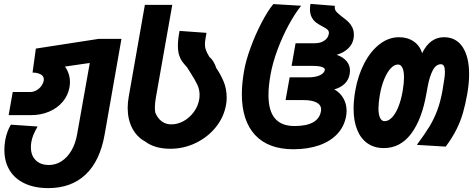

<svg xmlns="http://www.w3.org/2000/svg" viewBox="-20 -750 2440 988"><path d="M2.5 21.5Q2.5 -2.5 7 -29.5Q16 -76 36 -108.5L173.5 -99Q146.5 -52.5 141.5 -20.5Q139 -8 139 7.5Q139 50 163.8 74.5Q188.5 99 231.5 99Q267.5 99 297.5 79.2Q327.5 59.5 348.2 23.5Q369 -12.5 377 -60L442 -426L314.5 -407.5Q340 -371 340 -327.5Q340 -315.5 337.5 -300.5Q330 -258.5 302.5 -226Q275 -193.5 232.5 -175.5Q190 -157.5 139.5 -157.5H24.5L45.5 -276.5H133.5Q153 -276.5 168.2 -285.5Q183.5 -294.5 193 -308Q202.5 -321.5 205 -335.5Q205.5 -337.5 205.5 -341.5Q205.5 -359 188.5 -367.8Q171.5 -376.5 147.5 -376.5L164.5 -500L488 -550H605L518.5 -58Q494.5 78.5 420.5 148.2Q346.5 218 228.5 218Q158.5 218 107.5 194.2Q56.5 170.5 29.5 126.2Q2.5 82 2.5 21.5Z M727.5 -21.5Q684 -45 660.5 -90.2Q637 -135.5 637 -195Q637 -221.5 642.5 -253L725.5 -725H866.5L782 -247.5Q777 -217.5 777 -199.5Q777 -184.5 779 -171Q790 -143 811 -126.5Q832 -110 861 -110Q894 -110 924.8 -127Q955.5 -144 977.2 -173.5Q999 -203 1005 -238.5Q1007 -249 1007 -261.5Q1007 -289 996 -313Q985 -337 960 -376L943 -403Q925.5 -422.5 916.8 -434.5Q908 -446.5 901.8 -466.2Q895.5 -486 895.5 -515Q895.5 -548 904 -591L1042.5 -581Q1039 -562.5 1036.8 -547.2Q1034.5 -532 1034.5 -521.5Q1034.5 -506 1039.5 -492.5Q1044.5 -479 1057.5 -457Q1069 -448 1078.2 -432.8Q1087.5 -417.5 1093 -399.5Q1113 -371.5 1129.8 -332.8Q1146.5 -294 1146.5 -247Q1146.5 -227.5 1143 -210Q1132 -147 1090.5 -95.5Q1049 -44 987.2 -14.2Q925.5 15.5 856.5 15.5Q776.5 15.5 727.5 -21.5Z M1224.5 -266Q1224.5 -319.5 1236 -385.5Q1245 -438 1269.5 -505Q1294 -572 1325.8 -633Q1357.5 -694 1386.5 -729L1529.5 -720.5Q1497.5 -680 1465.2 -620.8Q1433 -561.5 1408 -494.2Q1383 -427 1372 -365.5Q1361.5 -306.5 1361.5 -260.5Q1361.5 -180 1394.8 -140.8Q1428 -101.5 1495.5 -101.5Q1618 -101.5 1631.5 -177Q1632.5 -183 1632.5 -186Q1632.5 -210 1609 -222.5Q1585.5 -235 1540.5 -235H1449.5L1470.5 -352H1566Q1602.5 -352 1625.5 -362.5Q1648.5 -373 1651.5 -390Q1653 -400 1636.5 -405.5Q1620 -411 1585.5 -411H1480.5L1501 -527.5H1600.5Q1629 -527.5 1648.8 -540.8Q1668.5 -554 1672 -576Q1672.5 -577.5 1672.5 -581Q1672.5 -591.5 1664.2 -598.5Q1656 -605.5 1638.5 -614.5Q1618.5 -625 1606 -634.5Q1593.5 -644 1584.2 -660.8Q1575 -677.5 1575 -703Q1575 -713.5 1577.5 -730L1703 -720Q1702.5 -717.5 1702.5 -713Q1702.5 -699 1711.8 -688.8Q1721 -678.5 1741.5 -663Q1760.5 -649 1772.2 -637.8Q1784 -626.5 1792.5 -609.8Q1801 -593 1801 -571Q1801 -560 1799 -550Q1794 -522.5 1771.8 -500.8Q1749.5 -479 1712.5 -468Q1745.5 -456.5 1763.2 -435.5Q1781 -414.5 1781 -386Q1781 -378 1779.5 -369.5Q1774.5 -339.5 1753.8 -319.2Q1733 -299 1700 -290Q1728.5 -275 1746 -245.8Q1763.5 -216.5 1763.5 -179.5Q1763.5 -167.5 1761 -152.5Q1751.5 -99 1715.8 -60.8Q1680 -22.5 1622 -2.2Q1564 18 1489.5 18Q1361 18 1292.8 -55.2Q1224.5 -128.5 1224.5 -266Z M1799.5 -191Q1799.5 -232.5 1808 -282.5Q1822 -362.5 1855 -425.2Q1888 -488 1934.2 -523.2Q1980.5 -558.5 2033 -558.5Q2077.5 -558.5 2109.2 -536.5Q2141 -514.5 2152 -476Q2192 -558.5 2265 -558.5Q2327 -558.5 2360.5 -508Q2394 -457.5 2394 -368.5Q2394 -321 2384.5 -267.5Q2374.5 -211 2362.2 -168.8Q2350 -126.5 2329 -84.2Q2308 -42 2273.5 4.5L2125 -4.5Q2167.5 -62 2190.5 -100Q2213.5 -138 2230 -181.8Q2246.5 -225.5 2257.5 -287L2259.5 -300.5Q2264.5 -329 2267 -347.8Q2269.5 -366.5 2269.5 -381Q2269.5 -419.5 2249 -419.5Q2223 -419.5 2206.5 -387.2Q2190 -355 2181 -305.5L2174 -267.5Q2150.5 -134 2095 -61Q2039.5 12 1955.5 12Q1906 12 1871 -12.5Q1836 -37 1817.8 -82.5Q1799.5 -128 1799.5 -191ZM2052 -281.5Q2059 -323.5 2059 -351Q2059 -383.5 2051 -400.8Q2043 -418 2028 -418Q2009.5 -418 1991.2 -399Q1973 -380 1958 -344.5Q1943 -309 1934.5 -261.5Q1927.5 -219.5 1927.5 -192.5Q1927.5 -160.5 1935.8 -143.5Q1944 -126.5 1959 -126.5Q1978.5 -126.5 1996.5 -144.8Q2014.5 -163 2029 -198Q2043.5 -233 2052 -281.5Z"/></svg>

Font: JuliaMono ExtraBold
Style: Italic
Weight: 800
Italic angle: -9°
Monospace: yes
Designer: cormullion
Foundry: corm
Version: Version 0.057; ttfautohint (v1.8.4)